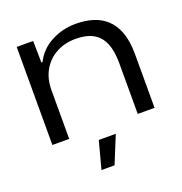

<svg xmlns="http://www.w3.org/2000/svg" viewBox="-132 -648 917 966"><g transform="rotate(-20 326.5 -165.0)"><path d="M59 0V-525H147L149 -409H155Q185 -469 245.5 -501Q306 -533 377 -533Q428 -533 469.5 -520Q511 -507 541.5 -478.5Q572 -450 589 -403Q606 -356 606 -288V0H516V-272Q516 -338 498 -380Q480 -422 443.5 -442Q407 -462 351 -462Q291 -462 245.5 -436.5Q200 -411 174.5 -366Q149 -321 149 -260V0ZM248 203 287 56H378L318 203Z"/></g></svg>

Font: Mona Sans Expanded
Style: Regular
Weight: 400
Width: 7
Designer: Deni Anggara
Foundry: GitHub
Version: Version 2.000